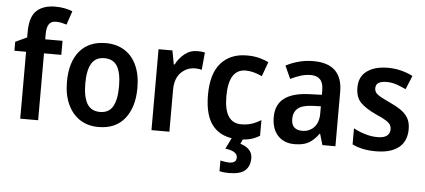

<svg xmlns="http://www.w3.org/2000/svg" viewBox="-60 -903 2838 1281"><g transform="rotate(5 1358.5 -262.5)"><path d="M329 -448H213V0H93V-448H15V-508L92 -544V-580Q92 -682 136.5 -723.5Q181 -765 262 -765Q297 -765 326 -759Q355 -753 377 -744L346 -652Q330 -657 312.5 -661Q295 -665 274 -665Q242 -665 227.5 -643Q213 -621 213 -578V-542H329Z M854 -272Q854 -143 793 -66.5Q732 10 617 10Q545 10 492.5 -24.5Q440 -59 411 -122.5Q382 -186 382 -272Q382 -404 443.5 -478Q505 -552 619 -552Q689 -552 742 -520Q795 -488 824.5 -425Q854 -362 854 -272ZM505 -272Q505 -183 532 -137Q559 -91 619 -91Q678 -91 704.5 -137Q731 -183 731 -272Q731 -361 704.5 -406Q678 -451 618 -451Q559 -451 532 -406Q505 -361 505 -272Z M1232 -552Q1243 -552 1256.5 -551Q1270 -550 1282 -547L1271 -430Q1262 -433 1249.5 -434.5Q1237 -436 1228 -436Q1171 -436 1131.5 -396Q1092 -356 1092 -280V0H972V-542H1065L1082 -450H1088Q1109 -492 1146 -522Q1183 -552 1232 -552Z M1555 10Q1445 10 1386 -57.5Q1327 -125 1327 -268Q1327 -410 1390 -481Q1453 -552 1563 -552Q1610 -552 1646.5 -542.5Q1683 -533 1709 -519L1674 -423Q1646 -436 1618.5 -443.5Q1591 -451 1565 -451Q1450 -451 1450 -269Q1450 -91 1565 -91Q1604 -91 1635.5 -101.5Q1667 -112 1697 -131V-26Q1667 -7 1633.5 1.5Q1600 10 1555 10ZM1652 128Q1652 182 1619.5 211Q1587 240 1510 240Q1474 240 1448 233V162Q1461 165 1478 167.5Q1495 170 1508 170Q1529 170 1542 161.5Q1555 153 1555 133Q1555 90 1474 80L1513 0H1588L1571 39Q1606 48 1629 71Q1652 94 1652 128Z M2008 -553Q2204 -553 2204 -364V0H2117L2095 -74H2092Q2061 -31 2025.5 -10.5Q1990 10 1930 10Q1860 10 1818.5 -34.5Q1777 -79 1777 -158Q1777 -242 1833 -284.5Q1889 -327 2000 -331L2084 -334V-363Q2084 -413 2062.5 -436Q2041 -459 2000 -459Q1965 -459 1931.5 -448.5Q1898 -438 1864 -421L1825 -507Q1864 -528 1911 -540.5Q1958 -553 2008 -553ZM2027 -255Q1958 -252 1929.5 -226.5Q1901 -201 1901 -157Q1901 -118 1920.5 -100.5Q1940 -83 1973 -83Q2021 -83 2052.5 -115.5Q2084 -148 2084 -209V-257Z M2681 -156Q2681 -74 2627.5 -32Q2574 10 2476 10Q2426 10 2388.5 2Q2351 -6 2317 -22V-130Q2351 -111 2394 -98Q2437 -85 2477 -85Q2521 -85 2541 -101Q2561 -117 2561 -145Q2561 -160 2554 -173Q2547 -186 2524 -201Q2501 -216 2454 -236Q2385 -268 2350.5 -303Q2316 -338 2316 -404Q2316 -476 2368 -514Q2420 -552 2508 -552Q2595 -552 2675 -512L2637 -420Q2604 -436 2573 -446.5Q2542 -457 2507 -457Q2435 -457 2435 -409Q2435 -393 2443.5 -380.5Q2452 -368 2475 -355Q2498 -342 2541 -322Q2583 -303 2614.5 -281.5Q2646 -260 2663.5 -230.5Q2681 -201 2681 -156Z"/></g></svg>

Font: Noto Sans Malayalam SemiCondensed SemiBold
Style: Regular
Weight: 600
Width: 4
Designer: Jelle Bosma - Monotype Design Team
Foundry: Monotype Imaging Inc.
Version: Version 2.104; ttfautohint (v1.8.4.7-5d5b)